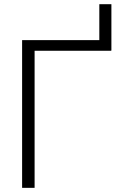

<svg xmlns="http://www.w3.org/2000/svg" viewBox="-20 -904 588 924"><path d="M516.1 -661.1H515.1V-659.7H146.5V0H86.4V-710.9H458V-883.8H516.1Z"/></svg>

Font: Melbourne
Style: Light
Weight: 300
Designer: Google
Version: Version 2.000980; 2014